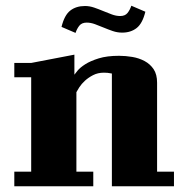

<svg xmlns="http://www.w3.org/2000/svg" viewBox="-20 -651 643 671"><path d="M30 -431H89L240 -460V-390Q242 -393 251 -404Q260 -415 278 -426.5Q296 -438 325 -447Q354 -456 396 -456Q419 -456 442.5 -452Q466 -448 485.5 -437.5Q505 -427 517 -409Q529 -391 529 -362V-51H588V0H371V-394Q369 -394 365 -395Q357 -397 343 -397Q322 -397 305.5 -388.5Q289 -380 277 -369Q265 -358 257.5 -346.5Q250 -335 247 -329V-51H306V0H30V-51H89V-381H30ZM195 -557Q205 -598 225.5 -614Q246 -630 277 -630Q293 -630 309 -624.5Q325 -619 340.5 -612.5Q356 -606 371 -600.5Q386 -595 400 -595Q417 -595 425.5 -605.5Q434 -616 439 -631L488 -610Q478 -569 457.5 -553Q437 -537 407 -537Q390 -537 374 -542.5Q358 -548 342.5 -554.5Q327 -561 312 -566.5Q297 -572 283 -572Q266 -572 257.5 -561.5Q249 -551 244 -536Z"/></svg>

Font: Bigshot One
Style: Regular
Weight: 400
Designer: Gesine Todt
Foundry: Gesine Todt
Version: Version 1.000